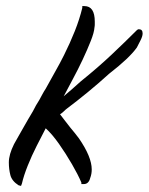

<svg xmlns="http://www.w3.org/2000/svg" viewBox="-20 -593 488 630"><path d="M49 17 41 15Q19 1 14 -18.5Q9 -38 9 -60Q9 -86 26 -120Q34 -134 41.5 -147.5Q49 -161 56 -173Q64 -187 72 -201Q80 -215 88 -228Q93 -238 98 -247Q103 -256 109 -265Q114 -274 119 -283.5Q124 -293 130 -302Q144 -328 160 -356Q176 -384 190 -412Q210 -452 225.5 -491Q241 -530 250 -567V-573H257Q291 -573 291 -522Q291 -518 291 -513Q291 -508 290 -503Q289 -487 278 -459Q267 -431 251.5 -398Q236 -365 219 -333.5Q202 -302 189 -277Q203 -289 217.5 -301.5Q232 -314 245 -326Q302 -372 346 -413.5Q390 -455 430 -495L434 -497H436Q448 -497 448 -483Q448 -474 440.5 -459.5Q433 -445 429 -437Q404 -402 338 -351Q304 -320 268 -290.5Q232 -261 200 -237Q197 -234 195 -233Q191 -229 186.5 -225Q182 -221 177 -218Q185 -208 193.5 -196.5Q202 -185 211 -174Q218 -166 225 -157Q232 -148 239 -139Q281 -78 281 -37Q281 -22 276 -9Q271 11 255 11H247V6Q236 -20 216 -54.5Q196 -89 173.5 -121Q151 -153 130 -172Q117 -147 100.5 -114.5Q84 -82 71 -49.5Q58 -17 52 9Z"/></svg>

Font: Birthstone Bounce Medium
Style: Regular
Weight: 500
Designer: Robert E. Leuschke
Foundry: Rob Leuschke
Version: Version 1.010; ttfautohint (v1.8.3)